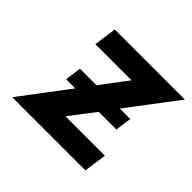

<svg xmlns="http://www.w3.org/2000/svg" viewBox="-119 -602 740 740"><g transform="rotate(45 251.5 -232.0)"><path d="M302 -196H398L407 -262H350L503 -464H121L108 -371H305L223 -262H133L124 -196H174L26 0H425L438 -93H223Z"/></g></svg>

Font: Hussar Tani
Style: Kurs
Weight: 700
Foundry: Cannot Into Space Fonts
Version: Version 0.92